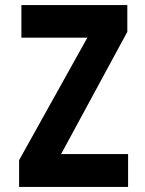

<svg xmlns="http://www.w3.org/2000/svg" viewBox="-20 -734 570 754"><path d="M55 0H483V-129H220L480 -609V-714H64V-586H323L55 -105Z"/></svg>

Font: Noto Sans Mono Condensed ExtraBold
Style: Regular
Weight: 800
Width: 3
Designer: Monotype Design Team
Foundry: Monotype Imaging Inc.
Version: Version 2.014